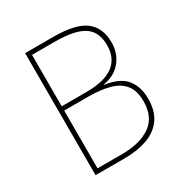

<svg xmlns="http://www.w3.org/2000/svg" viewBox="-166 -843 931 973"><g transform="rotate(-30 300.0 -357.0)"><path d="M115 0V-714H280Q411 -714 466.5 -671Q522 -628 522 -542Q522 -481 486 -435Q450 -389 381 -377V-375Q470 -362 505 -316.5Q540 -271 540 -203Q540 -130 507 -85Q474 -40 416.5 -20Q359 0 286 0ZM286 -388Q495 -388 495 -542Q495 -621 442.5 -655Q390 -689 274 -689H141V-388ZM283 -25Q390 -25 451.5 -68Q513 -111 513 -203Q513 -265 485.5 -299.5Q458 -334 406.5 -348.5Q355 -363 283 -363H141V-25Z"/></g></svg>

Font: Noto Sans Mono Thin
Style: Regular
Weight: 100
Designer: Monotype Design Team
Foundry: Monotype Imaging Inc.
Version: Version 2.014